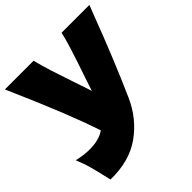

<svg xmlns="http://www.w3.org/2000/svg" viewBox="-212 -703 1121 1121"><g transform="rotate(-45 349.0 -142.0)"><path d="M698 -546 675 -488Q580 -235 476 0Q422 120 320 192.5Q218 265 64 262Q45 179 32.5 132.5Q20 86 0 39Q55 52 103 52Q181 52 227 19Q191 -88 142 -211Q93 -334 0 -546H237Q249 -496 270 -430Q291 -364 312 -303Q318 -284 331.5 -245.5Q345 -207 353 -181L379 -260Q454 -477 468 -546Z"/></g></svg>

Font: Mantou Sans
Style: Regular
Weight: 400
Designer: Mant0u / artakana
Foundry: Mant0u / artakana
Version: Version 1.001;October 22, 2023;FontCreator 14.0.0.2901 64-bi